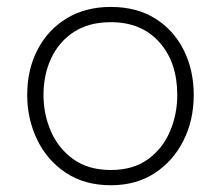

<svg xmlns="http://www.w3.org/2000/svg" viewBox="-20 -525 637 554"><path d="M300 9.5Q223.5 9.5 169.5 -26.8Q115.5 -63 87 -122.5Q58.5 -182 58.5 -251Q58.5 -325 88.8 -382.5Q119 -440 173.2 -472.5Q227.5 -505 299.5 -505Q374 -505 427.5 -471.8Q481 -438.5 510 -380.8Q539 -323 539 -251Q539 -178 509.2 -119Q479.5 -60 426 -25.2Q372.5 9.5 300 9.5ZM300 -34.5Q364.5 -34.5 407 -65.5Q449.5 -96.5 470.5 -146Q491.5 -195.5 491.5 -251Q491.5 -345 440 -403Q388.5 -461 300 -461Q236.5 -461 193.2 -432.8Q150 -404.5 127.8 -357Q105.5 -309.5 105.5 -251Q105.5 -195.5 127 -146Q148.5 -96.5 191.8 -65.5Q235 -34.5 300 -34.5Z"/></svg>

Font: Commissioner ExtraLight
Style: Regular
Weight: 200
Designer: Kostas Bartsokas
Foundry: Kostas Bartsokas
Version: Version 1.000; ttfautohint (v1.8.3)